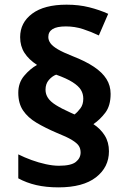

<svg xmlns="http://www.w3.org/2000/svg" viewBox="-20 -788 545 817"><path d="M57.8 -393.2Q57.8 -435.8 82.8 -465.4Q107.7 -495 137.5 -511.8Q102.7 -534.3 84.2 -563Q65.7 -591.7 65.7 -629.9Q65.7 -691.7 117 -729.9Q168.3 -768.1 263.3 -768.1Q315.7 -768.1 359.6 -757Q403.4 -746 440.4 -729.2L400.6 -637.2Q367.8 -653 332.9 -664.3Q298 -675.6 260.4 -675.6Q221.7 -675.6 203.6 -664.1Q185.6 -652.6 185.6 -630.7Q185.6 -616.9 194.5 -604.3Q203.5 -591.6 225.9 -578.3Q248.3 -565.1 288.9 -549.1Q343.9 -527.7 379.6 -503.8Q415.3 -480 433 -451.8Q450.7 -423.6 450.7 -388.5Q450.7 -338.1 428 -308.3Q405.3 -278.6 377.5 -259.8Q407.6 -240.2 425.6 -211.5Q443.6 -182.9 443.6 -144.3Q443.6 -76.5 388.5 -33.6Q333.4 9.3 228.6 9.3Q176.7 9.3 134.4 -0.4Q92.2 -10.2 57.8 -29.2V-131.1Q84.1 -118 114.2 -107Q144.3 -96 174.8 -89.4Q205.3 -82.7 230.8 -82.7Q282.8 -82.7 302.9 -99.1Q323 -115.4 323 -139.1Q323 -155.1 315.6 -166.9Q308.2 -178.8 286.5 -192.1Q264.8 -205.5 222 -222.5Q172.5 -243.7 135.6 -265.6Q98.7 -287.5 78.3 -317.7Q57.8 -347.9 57.8 -393.2ZM173.7 -406.2Q173.7 -387.1 184.2 -371.3Q194.6 -355.4 218.2 -340.7Q241.8 -325.9 280.7 -308.4L297.2 -301Q310.5 -311.3 322.4 -327.3Q334.4 -343.3 334.4 -368.2Q334.4 -388.9 324.3 -405.5Q314.1 -422.2 289 -438.2Q263.8 -454.3 218.9 -470.3Q201.9 -463.9 187.8 -447.6Q173.7 -431.3 173.7 -406.2Z"/></svg>

Font: Noto Sans Khmer UI
Style: Regular
Weight: 400
Designer: Danh Hong and the Monotype Design Team
Foundry: Monotype Imaging Inc.
Version: Version 2.002